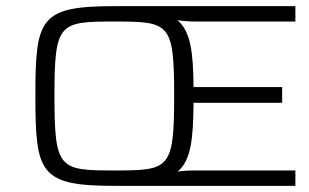

<svg xmlns="http://www.w3.org/2000/svg" viewBox="-20 -604 1005 624"><path d="M352 0H940V-50H619C596 -50 573 -49 557 -46C601 -83 608 -152 609 -270H897V-321H609C608 -433 600 -502 557 -538C573 -536 596 -534 619 -534H940V-584H352C109 -584 95 -544 95 -293C95 -41 109 0 352 0ZM352 -50C172 -50 157 -54 157 -293C157 -530 172 -534 352 -534C531 -534 546 -530 546 -293C546 -54 531 -50 352 -50Z"/></svg>

Font: Saira UNSAM Light SC
Style: Regular
Weight: 300
Designer: Hector Gatti with collaboration of the Omnibus-Type team
Foundry: Omnibus-Type
Version: Version 1.072;PS 001.072;hotconv 1.0.88;makeotf.lib2.5.64775